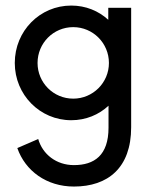

<svg xmlns="http://www.w3.org/2000/svg" viewBox="-20 -433 572 704"><path d="M377 -404.3V-360.4C341.3 -393.1 294.4 -412.6 241.2 -412.6C126.5 -412.6 34.2 -319.8 34.2 -202.1C34.2 -85.4 126.5 7.8 241.2 7.8C294.9 7.8 342.3 -12.2 377.9 -45.4V35.2C377.9 136.7 325.7 172.4 251 172.4C186.5 172.4 136.2 132.8 120.1 76.7L43.5 109.9C72.8 193.8 150.9 251 251 251C375.5 251 460.9 182.6 460.9 33.7V-404.3ZM248.5 -71.3C175.8 -71.3 117.7 -129.9 117.7 -202.1C117.7 -274.9 175.8 -333.5 248.5 -333.5C320.8 -333.5 379.4 -274.9 379.4 -202.1C379.4 -129.9 320.8 -71.3 248.5 -71.3Z"/></svg>

Font: Now Medium
Style: Regular
Weight: 500
Designer: Alfredo Marco Pradil
Foundry: Alfredo Marco Pradil
Version: Version 1.200;hotconv 1.0.109;makeotfexe 2.5.65596